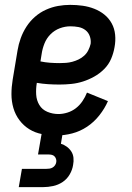

<svg xmlns="http://www.w3.org/2000/svg" viewBox="-20 -548 540 788"><path d="M212 8Q182 8 153 2.5Q124 -3 100.5 -17.5Q77 -32 60 -54.5Q43 -77 35 -104.5Q27 -132 27 -161.5Q27 -191 32 -221L52 -341Q56 -366 65 -391Q74 -416 88.5 -438.5Q103 -461 123.5 -479Q144 -497 168.5 -508Q193 -519 218 -523.5Q243 -528 268 -528Q294 -528 319 -524.5Q344 -521 367 -512Q390 -503 408.5 -488Q427 -473 438.5 -452Q450 -431 452.5 -405.5Q455 -380 450 -354Q446 -330 436 -306.5Q426 -283 407.5 -264.5Q389 -246 366.5 -233.5Q344 -221 320.5 -213.5Q297 -206 272.5 -203.5Q248 -201 224 -201Q201 -201 177.5 -202.5Q154 -204 131 -208V-207Q127 -183 128.5 -159.5Q130 -136 141.5 -117Q153 -98 174.5 -89Q196 -80 220 -80Q238 -80 257 -86Q276 -92 291.5 -104Q307 -116 318.5 -133Q330 -150 337 -168L423 -133Q410 -103 388 -75Q366 -47 337.5 -28Q309 -9 276.5 -0.5Q244 8 212 8ZM225 -289Q238 -289 251 -290Q264 -291 277 -294.5Q290 -298 302.5 -304Q315 -310 325.5 -319.5Q336 -329 342.5 -342Q349 -355 352 -368Q354 -384 348.5 -399.5Q343 -415 330.5 -424.5Q318 -434 302 -437Q286 -440 269 -440Q247 -440 225.5 -432Q204 -424 187.5 -407.5Q171 -391 162.5 -369.5Q154 -348 151 -327L146 -296Q165 -292 185 -290.5Q205 -289 225 -289ZM57 220 70 145H170Q177 145 183.5 144Q190 143 196 139.5Q202 136 206 130Q210 124 211 117Q212 111 210 104.5Q208 98 203.5 93.5Q199 89 192.5 87.5Q186 86 179 86H136L151 0H237L230 42Q243 46 254 54Q265 62 272.5 73.5Q280 85 281.5 99.5Q283 114 280 129Q277 149 266 168Q255 187 237 199Q219 211 198 215.5Q177 220 157 220Z"/></svg>

Font: Iosevka Semibold
Style: Italic
Weight: 600
Italic angle: -9°
Monospace: yes
Designer: Belleve Invis
Foundry: Belleve Invis
Version: Version 32.5.0; ttfautohint (v1.8.4)